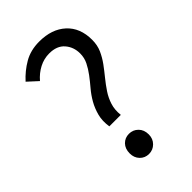

<svg xmlns="http://www.w3.org/2000/svg" viewBox="-211 -759 848 848"><g transform="rotate(-45 212.5 -335.0)"><path d="M159.7 -198.2Q153.8 -236.8 162.1 -268.3Q170.4 -299.8 185.5 -326.4Q200.7 -353 220.2 -376Q239.7 -398.9 256.6 -421.4Q273.4 -443.8 284.9 -467Q296.4 -490.2 296.4 -517.1Q296.4 -557.1 272 -585.4Q247.6 -613.8 199.7 -613.8Q166.5 -613.8 137 -598.4Q107.4 -583 84.5 -556.2L37.6 -599.1Q69.8 -634.8 110.6 -658.4Q151.4 -682.1 205.6 -682.1Q283.7 -682.1 330.1 -639.6Q376.5 -597.2 376.5 -522Q376.5 -488.8 364.5 -461.9Q352.5 -435.1 335 -411.1Q317.4 -387.2 298.1 -363.5Q278.8 -339.8 262.2 -314.9Q245.6 -290 236.6 -261.5Q227.5 -232.9 231.4 -198.2ZM138.7 -49.8Q138.7 -79.1 155.5 -96.4Q172.4 -113.8 197.8 -113.8Q222.7 -113.8 240.2 -96.4Q257.8 -79.1 257.8 -49.8Q257.8 -22.9 240.2 -5.4Q222.7 12.2 197.8 12.2Q172.4 12.2 155.5 -5.4Q138.7 -22.9 138.7 -49.8Z"/></g></svg>

Font: Kawthoolei
Style: Regular
Weight: 400
Designer: Moe Zed
Foundry: Moe Zed
Version: Version 1.000;July 10, 2024;FontCreator 14.0.0.2901 32-bit